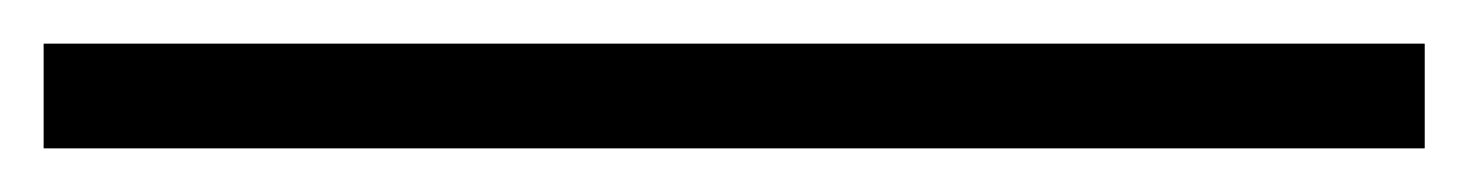

<svg xmlns="http://www.w3.org/2000/svg" viewBox="-27 70 673 88"><path d="M-7 90H626V138H-7Z"/></svg>

Font: Aikya Medium
Style: Regular
Weight: 500
Designer: Neelakash Kshetrimayum (Latin subset based on Merriweather by Eben Sorkin)
Foundry: Brand New Type
Version: Version 1.00 b005